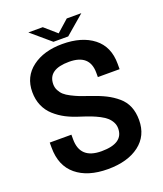

<svg xmlns="http://www.w3.org/2000/svg" viewBox="-159 -979 929 1094"><g transform="rotate(-20 305.5 -432.5)"><path d="M144.5 -876H231.9L305.2 -812L377.4 -876H465.8L350.1 -776.9H260.7ZM305.2 11.2Q184.1 11.2 114.3 -46.4Q44.4 -104 44.4 -213.9V-244.6H175.8V-216.3Q175.8 -97.2 305.7 -97.2Q438.5 -97.2 438.5 -187.5Q438.5 -207.5 429.4 -224.9Q420.4 -242.2 405.5 -255.6Q390.6 -269 366.7 -281.5Q342.8 -293.9 317.9 -303.5Q293 -313 259.3 -323.7Q212.9 -337.9 177 -356.4Q141.1 -375 111.3 -401.9Q81.5 -428.7 65.4 -465.8Q49.3 -502.9 49.3 -548.8Q49.3 -641.6 119.9 -694.8Q190.4 -748 302.7 -748Q420.9 -748 491.2 -693.1Q561.5 -638.2 561.5 -534.2V-501.5H429.7V-527.8Q429.7 -639.6 304.7 -639.6Q176.8 -639.6 176.8 -549.3Q176.8 -529.3 185.8 -512Q194.8 -494.6 208.5 -482.2Q222.2 -469.7 246.6 -457.3Q271 -444.8 293.2 -436Q315.4 -427.2 350.6 -415.5Q404.3 -397.5 440.7 -379.2Q477.1 -360.8 507.3 -335Q537.6 -309.1 552.2 -273.7Q566.9 -238.3 566.9 -191.9Q566.9 -96.2 496.1 -42.5Q425.3 11.2 305.2 11.2Z"/></g></svg>

Font: Epilogue SemiBold
Style: Regular
Weight: 600
Designer: Tyler Finck
Foundry: Etcetera Type Co
Version: Version 2.112